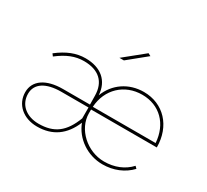

<svg xmlns="http://www.w3.org/2000/svg" viewBox="-146 -964 1280 1189"><g transform="rotate(30 494.0 -369.5)"><path d="M604 -739 462 -624H494L623 -729ZM470 -232V-259H940C940 -411 841 -517 700 -517C593 -517 504 -457 467 -359C461 -459 393 -517 283 -517C217 -517 156 -493 89 -441L101 -425C166 -475 221 -497 283 -497C389 -497 447 -443 448 -345L449 -282H256C136 -282 63 -232 63 -149C63 -62 133 0 232 0C342 0 418 -54 462 -160C497 -67 591 0 700 0C778 0 848 -29 897 -81L883 -95C838 -46 774 -20 700 -20C578 -20 470 -120 470 -232ZM920 -279H471C479 -408 573 -497 700 -497C824 -497 911 -411 920 -279ZM256 -262H450V-184C406 -68 342 -20 232 -20C143 -20 83 -72 83 -149C83 -221 146 -262 256 -262Z"/></g></svg>

Font: Montserrat Thin
Style: Regular
Weight: 250
Designer: Julieta Ulanovsky
Foundry: Julieta Ulanovsky
Version: Version 4.000